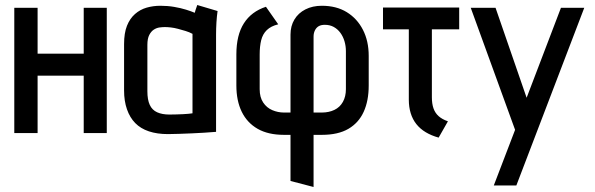

<svg xmlns="http://www.w3.org/2000/svg" viewBox="-20 -531 2372 766"><path d="M314 -317H130V-500H37V0H130V-229H314V0H406V-500H314Z M848 -487 767 -511Q763 -501 760 -490.5Q757 -480 757 -480Q743 -486 722 -492.5Q701 -499 675 -503.5Q649 -508 620 -508Q591 -508 565 -500.5Q539 -493 518.5 -475Q498 -457 486.5 -428Q475 -399 475 -355V-170Q475 -128 486.5 -95Q498 -62 519.5 -40Q541 -18 574 -7Q607 4 650 4Q669 4 694.5 3Q720 2 746 1Q772 0 793.5 -1.5Q815 -3 828.5 -4Q842 -5 842 -5V-393Q842 -417 843.5 -441.5Q845 -466 848 -487ZM568 -167V-352Q568 -377 575.5 -391.5Q583 -406 594 -413Q605 -420 617 -421.5Q629 -423 638 -423Q648 -423 661.5 -421.5Q675 -420 690 -416Q705 -412 720 -407.5Q735 -403 748 -396V-79Q742 -78 732 -77Q722 -76 710 -75.5Q698 -75 684 -74.5Q670 -74 656 -74Q627 -74 607 -83Q587 -92 577.5 -112.5Q568 -133 568 -167Z M923 -314V-190Q923 -129 944.5 -85Q966 -41 1008 -17Q1050 7 1113 7H1139V191L1231 215V7H1264Q1329 7 1370 -17Q1411 -41 1431 -85Q1451 -129 1451 -190V-308Q1451 -367 1428 -412Q1405 -457 1363.5 -482.5Q1322 -508 1264 -508Q1227 -508 1198.5 -493.5Q1170 -479 1154.5 -453Q1139 -427 1139 -393V-82H1113Q1089 -82 1066.5 -91.5Q1044 -101 1030 -122Q1016 -143 1016 -175V-314Q1016 -346 1022 -370.5Q1028 -395 1044.5 -411Q1061 -427 1090 -434L1041 -504Q983 -485 953 -438Q923 -391 923 -314ZM1264 -82H1231V-385Q1231 -399 1236.5 -410Q1242 -421 1251.5 -426.5Q1261 -432 1276 -432Q1296 -432 1311.5 -423.5Q1327 -415 1338 -400Q1349 -385 1354.5 -366Q1360 -347 1360 -327V-175Q1360 -146 1348 -124.5Q1336 -103 1314 -92.5Q1292 -82 1264 -82Z M1703 -143V-414H1812V-501H1508V-414H1611V-133Q1611 -104 1618.5 -79.5Q1626 -55 1641 -36Q1656 -17 1678.5 -3.5Q1701 10 1730 18L1767 -47Q1744 -55 1730 -67.5Q1716 -80 1709.5 -98.5Q1703 -117 1703 -143Z M1950 209H2040L2311 -500H2218L2081 -141L1957 -500H1858L2035 -13Z"/></svg>

Font: Advent Pro SemiBold
Style: Regular
Weight: 600
Designer: VivaRado, Andreas Kalpakidis
Foundry: VivaRado, Andreas Kalpakidis
Version: Version 3.000